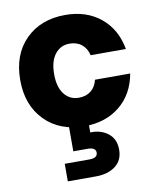

<svg xmlns="http://www.w3.org/2000/svg" viewBox="-91 -635 795 972"><g transform="rotate(-10 307.0 -149.0)"><path d="M311 6.8Q183.1 6.8 106.4 -71.8Q29.8 -150.4 29.8 -278.8Q29.8 -410.2 107.2 -487.5Q184.6 -564.9 311 -564.9Q419.4 -564.9 492.4 -505.4Q565.4 -445.8 584 -341.8H402.8Q394.5 -377.9 369.6 -397.9Q344.7 -418 307.1 -418Q260.7 -418 232.4 -381.6Q204.1 -345.2 204.1 -278.8Q204.1 -212.4 232.4 -176.3Q260.7 -140.1 307.1 -140.1Q344.7 -140.1 369.6 -159.9Q394.5 -179.7 402.8 -215.8H584Q565.4 -111.8 492.4 -52.5Q419.4 6.8 311 6.8ZM178.2 267.1V176.8H305.2Q347.2 176.8 347.2 148.9Q347.2 122.1 305.2 122.1H231.9V-6.8H333V43Q386.7 40.5 424.3 69.6Q461.9 98.6 461.9 153.8Q461.9 209 423.1 238Q384.3 267.1 323.2 267.1Z"/></g></svg>

Font: Biathlonist
Style: Bold
Weight: 700
Designer: Go4gold
Foundry: Go4gold
Version: Version 3.010;FEAKit 1.0